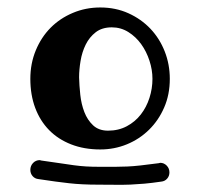

<svg xmlns="http://www.w3.org/2000/svg" viewBox="-20 -737 538 519"><path d="M439 -523.9Q439 -481.4 423.8 -446.5Q408.7 -411.6 382.8 -386.2Q356.9 -360.8 323 -346.9Q289.1 -333 251 -333Q207.5 -333 172.4 -346.7Q137.2 -360.4 112.8 -385.3Q88.4 -410.2 75.2 -445.3Q62 -480.5 62 -523.9Q62 -565.4 76.7 -600.8Q91.3 -636.2 116.7 -661.9Q142.1 -687.5 176.8 -702.1Q211.4 -716.8 251 -716.8Q292.5 -716.8 327.1 -701.2Q361.8 -685.5 386.7 -659.2Q411.6 -632.8 425.3 -597.9Q439 -563 439 -523.9ZM392.1 -523.9Q392.1 -548.3 384 -573Q376 -597.7 361.6 -617.7Q347.2 -637.7 326.9 -650.4Q306.6 -663.1 282.2 -663.1Q255.9 -663.1 238.8 -649.9Q221.7 -636.7 211.7 -616.5Q201.7 -596.2 197.8 -572.5Q193.8 -548.8 193.8 -527.8Q194.3 -506.3 197 -481Q199.7 -455.6 208 -434.1Q216.3 -412.6 231.7 -398.2Q247.1 -383.8 272 -383.8Q300.3 -383.8 322.8 -395.8Q345.2 -407.7 360.6 -427.5Q376 -447.3 384 -472.4Q392.1 -497.6 392.1 -523.9ZM438 -271Q438 -261.2 431.9 -254.2Q425.8 -247.1 416 -246.1Q389.6 -242.2 370.1 -240.5Q350.6 -238.8 332.5 -238Q314.5 -237.3 294.9 -237.5Q275.4 -237.8 249 -237.8Q222.7 -237.8 203.6 -238.8Q184.6 -239.7 166.7 -241.7Q148.9 -243.7 129.6 -246.3Q110.4 -249 84 -252.9Q74.2 -253.9 68.1 -261Q62 -268.1 62 -277.8Q62 -288.6 69.3 -296.4Q76.7 -304.2 87.9 -304.2Q88.9 -304.2 89.4 -303.7Q89.8 -303.2 90.8 -303.2Q122.1 -298.8 142.8 -295.7Q163.6 -292.5 179.9 -290.3Q196.3 -288.1 212.4 -287.1Q228.5 -286.1 251 -286.1Q274.4 -286.1 291 -286.1Q307.6 -286.1 324 -286.9Q340.3 -287.6 359.9 -289.8Q379.4 -292 409.2 -295.9Q410.2 -295.9 411.1 -296.4Q412.1 -296.9 413.1 -296.9Q423.3 -296.9 430.7 -289.3Q438 -281.7 438 -271Z"/></svg>

Font: Ribeye
Style: Regular
Weight: 400
Designer: Astigmatic (AOETI)
Foundry: Astigmatic (AOETI)
Version: Version 1.000